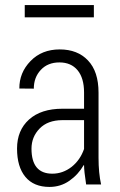

<svg xmlns="http://www.w3.org/2000/svg" viewBox="-20 -735 478 765"><path d="M105.5 -142.6Q105.5 -43 188.5 -43Q230.5 -43 265.6 -70.3Q299.8 -97.7 314.9 -141.6V-256.3H227.5Q169.9 -255.9 137.7 -222.7Q105.5 -189.5 105.5 -142.6ZM177.2 9.8Q114.3 9.8 81.1 -30.3Q47.9 -70.3 47.9 -143.1Q47.9 -215.8 95.7 -258.8Q143.6 -301.8 229 -301.8H314.9V-366.7Q314.9 -423.8 289.1 -455.1Q263.2 -486.3 216.8 -486.3Q170.4 -486.3 142.6 -456.5Q114.7 -426.8 114.7 -381.8L57.1 -382.3Q56.6 -445.3 101.6 -491.7Q146.5 -538.1 217.8 -538.1Q289.1 -538.1 330.6 -494.1Q372.6 -450.2 372.6 -365.7V-106.4Q372.6 -45.9 382.8 0H323.2Q314.9 -53.7 314.9 -76.7L313.5 -77.1Q291.5 -39.1 256.3 -14.6Q221.2 9.8 177.2 9.8ZM354 -666H78.6V-714.8H354Z"/></svg>

Font: RobotoCondensed-Light
Style: Light
Weight: 300
Designer: Google
Version: Version 1.200311; 2013